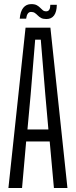

<svg xmlns="http://www.w3.org/2000/svg" viewBox="-20 -938 378 958"><path d="M22 0 107.5 -800H231.5L316.5 0H249L228 -232H110.5L90 0ZM117 -292H221.5L206 -467L183.5 -740H155.5L133 -466.5ZM231 -914H263.5Q263 -879 249.8 -861Q236.5 -843 211.5 -843Q195 -843 185.2 -848.2Q175.5 -853.5 168.5 -860.8Q161.5 -868 154 -873.2Q146.5 -878.5 135 -878.5Q124.5 -878.5 118.5 -869.8Q112.5 -861 110.5 -845H78.5Q81.5 -881 96.2 -899.2Q111 -917.5 136 -917.5Q153.5 -917.5 163.5 -912Q173.5 -906.5 180.2 -899.5Q187 -892.5 193.5 -887Q200 -881.5 210.5 -881.5Q221 -881.5 226 -889.8Q231 -898 231 -914Z"/></svg>

Font: Big Shoulders Display Thin
Style: Regular
Weight: 400
Version: Version 2.002